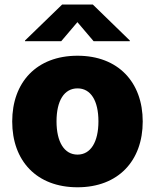

<svg xmlns="http://www.w3.org/2000/svg" viewBox="-20 -791 663 821"><path d="M311.5 9.8C485.8 9.8 590.3 -103.5 590.3 -271.5C590.3 -439 485.8 -552.7 311.5 -552.7C136.2 -552.7 32.2 -439 32.2 -271.5C32.2 -103.5 136.2 9.8 311.5 9.8ZM311.5 -129.9C254.4 -129.9 221.7 -184.6 221.7 -272C221.7 -360.4 254.4 -413.1 311.5 -413.1C368.2 -413.1 400.9 -360.4 400.9 -272C400.9 -184.6 368.2 -129.9 311.5 -129.9ZM241.7 -614.7 311 -696.3 380.4 -614.7H535.2V-617.7L377 -771.5H245.6L86.9 -617.7V-614.7Z"/></svg>

Font: Raveo ExtraBold
Style: Regular
Weight: 800
Designer: Jakub Foglar, Rasmus Andersson (Inter)
Foundry: Jakubfoglar.com
Version: Version 1.100;Glyphs 3.2.3 (3260)